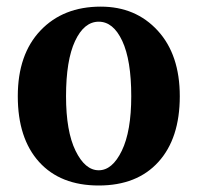

<svg xmlns="http://www.w3.org/2000/svg" viewBox="-20 -551 602 585"><path d="M34.2 -257.8Q34.2 -385.3 103.3 -458Q172.4 -530.8 287.1 -530.8Q393.6 -530.8 460.7 -457.5Q527.8 -384.3 527.8 -257.8Q527.8 -129.4 462.6 -57.6Q397.5 14.2 280.8 14.2Q164.1 14.2 99.1 -57.6Q34.2 -129.4 34.2 -257.8ZM181.2 -257.8Q181.2 -150.9 210.2 -91.6Q239.3 -32.2 280.8 -32.2Q322.3 -32.2 351.1 -91.6Q379.9 -150.9 379.9 -257.8Q379.9 -367.7 352.5 -426.3Q325.2 -484.9 280.8 -484.9Q236.3 -484.9 208.7 -426Q181.2 -367.2 181.2 -257.8Z"/></svg>

Font: Arima
Style: Bold
Weight: 700
Designer: Joana Correia and Natanael Gama
Foundry: NDISCOVER
Version: Version 1.100;Glyphs 3.1.2 (3151)